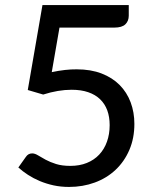

<svg xmlns="http://www.w3.org/2000/svg" viewBox="-20 -738 620 766"><path d="M186.5 -450.2Q241.7 -461.9 286.1 -461.4Q342.3 -461.4 385.3 -444.8Q428.2 -428.2 457.3 -398.9Q486.3 -369.6 501.2 -329.8Q516.1 -290 516.1 -243.7Q516.1 -186.5 496.1 -139.9Q476.1 -93.3 440.9 -60.3Q405.8 -27.3 358.2 -9.8Q310.5 7.8 255.4 7.8Q222.7 7.8 193.6 1.5Q164.6 -4.9 138.9 -15.6Q113.3 -26.4 91.6 -40.5Q69.8 -54.7 53.2 -69.8L83 -111.8Q92.3 -126 108.4 -126Q119.1 -126 131.8 -118.2Q144.5 -110.4 162.1 -100.8Q179.7 -91.3 203.6 -83.7Q227.5 -76.2 260.7 -76.2Q297.4 -76.2 326.4 -87.9Q355.5 -99.6 375.7 -121.1Q396 -142.6 406.7 -172.6Q417.5 -202.6 417.5 -238.8Q417.5 -271.5 408 -297.6Q398.4 -323.7 379.4 -342Q360.4 -360.4 332 -370.1Q303.7 -379.9 265.6 -379.9Q212.4 -379.9 152.3 -360.8L90.8 -378.9L149.4 -717.8H493.7V-675.3Q493.7 -654.3 480.2 -641.1Q466.8 -627.9 436 -627.9H217.3Z"/></svg>

Font: fmg
Style: Regular
Weight: 500
Designer: Lukasz Dziedzic with Adam Twardoch and Botio Nikoltchev
Foundry: tyPoland Lukasz Dziedzic
Version: Version 2.015; 2015-08-06; http://www.latofonts.com/